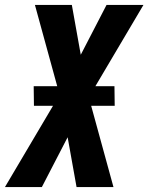

<svg xmlns="http://www.w3.org/2000/svg" viewBox="-45 -755 599 775"><path d="M-25 0 169 -328H92L91 -407H186L96 -735H245L281 -534L385 -735H534L340 -407H417L418 -328H323L413 0H264L228 -201L124 0Z"/></svg>

Font: Iosevka Heavy
Style: Italic
Weight: 900
Italic angle: -9°
Monospace: yes
Designer: Belleve Invis
Foundry: Belleve Invis
Version: Version 32.5.0; ttfautohint (v1.8.4)